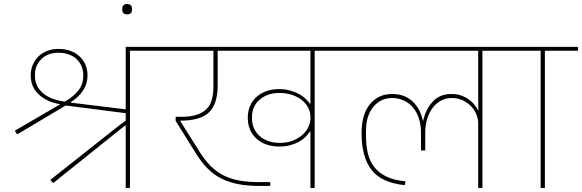

<svg xmlns="http://www.w3.org/2000/svg" viewBox="-20 -930 2880 950"><path d="M229 -40 573 -312 602 -333V-370L305 -408L65 -265L53 -283L276 -413L275 -415Q214 -425 173 -461.5Q132 -498 132 -558Q132 -585 142 -609Q152 -633 170 -650.5Q188 -668 213 -678Q238 -688 269 -688Q333 -688 373 -651.5Q413 -615 413 -557Q413 -478 331 -425V-422L602 -389V-698H787V-679H623V0H602V-309H599L570 -286L243 -24ZM153 -553Q153 -505 189.5 -471.5Q226 -438 301 -427Q347 -454 369.5 -484.5Q392 -515 392 -553V-560Q392 -582 383.5 -602Q375 -622 359.5 -637Q344 -652 321 -660.5Q298 -669 270 -669Q216 -669 184.5 -637.5Q153 -606 153 -562Z M609 -859Q585 -859 585 -882V-887Q585 -910 609 -910Q633 -910 633 -887V-882Q633 -859 609 -859Z M1266 -10Q1205 -10 1158.5 -19Q1112 -28 1074.5 -47Q1037 -66 1007 -96.5Q977 -127 950 -170L849 -332V-352H875Q921 -352 951.5 -361.5Q982 -371 1001 -389.5Q1020 -408 1028 -436.5Q1036 -465 1036 -503V-679H747V-698H1701V-679H1537V0H1516V-279H1513Q1505 -266 1492 -253Q1479 -240 1460.5 -229.5Q1442 -219 1417.5 -212Q1393 -205 1363 -205Q1292 -205 1249 -244Q1206 -283 1206 -348Q1206 -379 1217 -405Q1228 -431 1248 -449.5Q1268 -468 1296.5 -478.5Q1325 -489 1360 -489Q1392 -489 1416.5 -482Q1441 -475 1460 -464.5Q1479 -454 1492 -441.5Q1505 -429 1513 -417H1516V-679H1057V-507Q1057 -416 1014.5 -374.5Q972 -333 872 -333V-331L967 -180Q993 -138 1022 -109Q1051 -80 1085.5 -62.5Q1120 -45 1162.5 -37Q1205 -29 1259 -29H1317V-10ZM1364 -223Q1400 -223 1428 -234Q1456 -245 1475.5 -262Q1495 -279 1505.5 -301Q1516 -323 1516 -345V-352Q1516 -375 1505.5 -396Q1495 -417 1475 -433.5Q1455 -450 1426.5 -460Q1398 -470 1362 -470Q1330 -470 1305 -460.5Q1280 -451 1262.5 -435Q1245 -419 1236 -398Q1227 -377 1227 -354V-342Q1227 -317 1236.5 -295.5Q1246 -274 1263.5 -258Q1281 -242 1306.5 -232.5Q1332 -223 1364 -223Z M2346 -321Q2346 -340 2338 -361.5Q2330 -383 2313.5 -401.5Q2297 -420 2272 -432.5Q2247 -445 2214 -445Q2186 -445 2162.5 -432.5Q2139 -420 2121.5 -397.5Q2104 -375 2094 -343Q2084 -311 2084 -271V-186H2063V-273Q2063 -313 2052.5 -344.5Q2042 -376 2023 -398.5Q2004 -421 1977.5 -433Q1951 -445 1920 -445Q1863 -445 1827 -401Q1791 -357 1791 -283V-256Q1791 -209 1800.5 -170Q1810 -131 1832.5 -102.5Q1855 -74 1892.5 -56Q1930 -38 1986 -33L1983 -14Q1869 -25 1819 -88.5Q1769 -152 1769 -271Q1769 -365 1811 -415Q1853 -465 1919 -465Q1983 -465 2022 -427.5Q2061 -390 2072 -333H2074Q2086 -389 2121 -427Q2156 -465 2214 -465Q2241 -465 2262 -457.5Q2283 -450 2299 -438.5Q2315 -427 2326.5 -413Q2338 -399 2345 -385H2347L2346 -450V-679H1661V-698H2531V-679H2367V0H2346Z M2655 -679H2491V-698H2840V-679H2676V0H2655Z"/></svg>

Font: IBM Plex Sans Devanagari Thin
Style: Regular
Weight: 100
Designer: Mike Abbink, Paul van der Laan, Pieter van Rosmalen, Erin McLaughlin
Foundry: Bold Monday
Version: Version 1.1